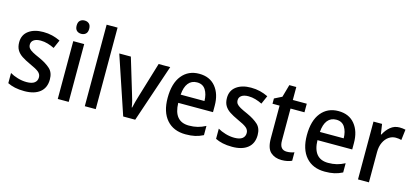

<svg xmlns="http://www.w3.org/2000/svg" viewBox="-62 -1240 3744 1729"><g transform="rotate(15 1809.5 -375.0)"><path d="M397 -151Q397 -73 345.5 -31.5Q294 10 201 10Q151 10 112.5 1.5Q74 -7 44 -22V-117Q74 -99 116 -86.5Q158 -74 199 -74Q249 -74 273 -92.5Q297 -111 297 -144Q297 -172 274 -192Q251 -212 185 -241Q141 -261 109 -282Q77 -303 60 -332Q43 -361 43 -404Q43 -473 94.5 -511Q146 -549 230 -549Q275 -549 314 -539.5Q353 -530 390 -512L356 -434Q326 -449 293.5 -458.5Q261 -468 228 -468Q186 -468 163.5 -452Q141 -436 141 -409Q141 -389 151.5 -375Q162 -361 187 -347Q212 -333 256 -314Q322 -284 359.5 -249.5Q397 -215 397 -151Z M563 -745Q588 -745 604.5 -730Q621 -715 621 -683Q621 -651 604.5 -636Q588 -621 563 -621Q537 -621 520.5 -636Q504 -651 504 -683Q504 -715 520.5 -730Q537 -745 563 -745ZM613 -539V0H511V-539Z M865 0H763V-760H865Z M1121 0 940 -539H1048L1143 -224Q1152 -196 1161.5 -161Q1171 -126 1174 -99H1178Q1182 -121 1191.5 -154.5Q1201 -188 1210 -218L1307 -539H1415L1233 0Z M1684 -549Q1783 -549 1837.5 -482.5Q1892 -416 1892 -307V-247H1568Q1572 -74 1713 -74Q1756 -74 1792.5 -83Q1829 -92 1867 -112V-26Q1830 -7 1792 1.5Q1754 10 1704 10Q1591 10 1527.5 -62.5Q1464 -135 1464 -266Q1464 -402 1523.5 -475.5Q1583 -549 1684 -549ZM1685 -469Q1634 -469 1604.5 -432Q1575 -395 1570 -324H1792Q1791 -387 1765 -428Q1739 -469 1685 -469Z M2334 -151Q2334 -73 2282.5 -31.5Q2231 10 2138 10Q2088 10 2049.5 1.5Q2011 -7 1981 -22V-117Q2011 -99 2053 -86.5Q2095 -74 2136 -74Q2186 -74 2210 -92.5Q2234 -111 2234 -144Q2234 -172 2211 -192Q2188 -212 2122 -241Q2078 -261 2046 -282Q2014 -303 1997 -332Q1980 -361 1980 -404Q1980 -473 2031.5 -511Q2083 -549 2167 -549Q2212 -549 2251 -539.5Q2290 -530 2327 -512L2293 -434Q2263 -449 2230.5 -458.5Q2198 -468 2165 -468Q2123 -468 2100.5 -452Q2078 -436 2078 -409Q2078 -389 2088.5 -375Q2099 -361 2124 -347Q2149 -333 2193 -314Q2259 -284 2296.5 -249.5Q2334 -215 2334 -151Z M2625 -75Q2643 -75 2661.5 -78.5Q2680 -82 2694 -88V-9Q2676 0 2651.5 5Q2627 10 2599 10Q2536 10 2496 -26Q2456 -62 2456 -154V-459H2390V-508L2460 -543L2493 -660H2558V-539H2688V-459H2558V-159Q2558 -75 2625 -75Z M2982 -549Q3081 -549 3135.5 -482.5Q3190 -416 3190 -307V-247H2866Q2870 -74 3011 -74Q3054 -74 3090.5 -83Q3127 -92 3165 -112V-26Q3128 -7 3090 1.5Q3052 10 3002 10Q2889 10 2825.5 -62.5Q2762 -135 2762 -266Q2762 -402 2821.5 -475.5Q2881 -549 2982 -549ZM2983 -469Q2932 -469 2902.5 -432Q2873 -395 2868 -324H3090Q3089 -387 3063 -428Q3037 -469 2983 -469Z M3551 -549Q3581 -549 3607 -543L3595 -444Q3571 -451 3542 -451Q3507 -451 3477.5 -430.5Q3448 -410 3430 -372Q3412 -334 3412 -282V0H3310V-539H3390L3404 -445H3409Q3431 -489 3467 -519Q3503 -549 3551 -549Z"/></g></svg>

Font: Noto Sans Georgian SemiCondensed Medium
Style: Regular
Weight: 500
Width: 4
Designer: Monotype Design Team, Akaki Razmadze
Foundry: Google LLC
Version: Version 2.005; ttfautohint (v1.8.4.7-5d5b)